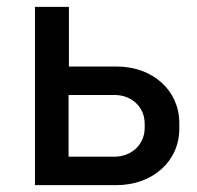

<svg xmlns="http://www.w3.org/2000/svg" viewBox="-20 -540 575 560"><path d="M82 0H319C426 0 503 -70 503 -165V-181C503 -276 426 -346 320 -346H181V-520H82ZM180 -83V-263H314C364 -263 402 -228 402 -179V-167C402 -119 364 -83 314 -83Z"/></svg>

Font: Fixel Display Medium
Style: Regular
Weight: 500
Designer: AlfaBravo + MacPaw
Foundry: Kyrylo Tkachov, Marchela Mozhyna, Serhii Makarenko, Maria Weinstein, Zakhar Kryvoshyya
Version: Version 1.211